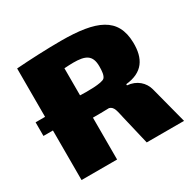

<svg xmlns="http://www.w3.org/2000/svg" viewBox="-132 -708 844 842"><g transform="rotate(-30 290.0 -287.0)"><path d="M520 -188C510 -226 478 -256 430 -260V-266C517 -275 550 -327 548 -410C545 -536 456 -574 276 -574C206 -574 117 -570 50 -565V-320H2V-251H50V0H230V-212C257 -212 284 -212 312 -213C335 -207 337 -182 346 -144L380 0H569ZM230 -462C247 -463 262 -464 275 -464C336 -464 367 -451 367 -393C367 -369 365 -347 355 -337C341 -323 263 -323 230 -325Z"/></g></svg>

Font: FilmFarsi_V5 Display
Style: Regular
Weight: 400
Designer: Borna Izadpanah
Foundry: Borna Izadpanah
Version: Version 1.000;PS 001.000;hotconv 1.0.88;makeotf.lib2.5.64775